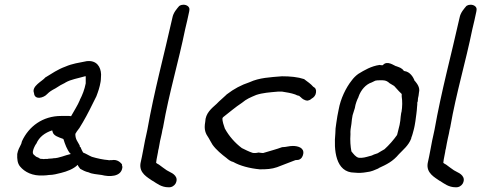

<svg xmlns="http://www.w3.org/2000/svg" viewBox="-20 -739 2038 813"><path d="M53 -86C52 -66 54 -47 65 -34C84 -11 117 7 164 4C172 4 179 3 187 2C205 2 223 -3 239 -7C263 -13 291 -23 309 -41C311 -35 316 -29 320 -24C329 -19 341 -12 356 -9C369 -2 392 -1 411 2C441 10 493 11 498 -29C499 -33 497 -37 496 -41L497 -43C490 -51 477 -65 454 -61H445C443 -60 441 -60 441 -60L440 -61L422 -63L405 -66C394 -68 379 -72 369 -75C357 -80 345 -88 332 -93C329 -99 325 -105 323 -111V-113C321 -116 318 -117 317 -121L318 -122C309 -140 299 -148 299 -172C303 -179 308 -187 314 -194V-195H315C337 -230 355 -264 374 -303L388 -331C396 -352 402 -369 406 -393C408 -404 407 -414 408 -423V-424C407 -456 389 -485 347 -480C313 -473 287 -470 257 -457C224 -445 200 -428 172 -411H171V-410C160 -396 112 -374 124 -345C126 -314 165 -324 180 -341C190 -351 198 -356 215 -365C228 -374 244 -383 257 -389V-390H258C281 -403 309 -407 340 -416H343V-407V-392V-386C338 -360 329 -337 318 -316V-315C309 -293 293 -269 281 -247C280 -247 276 -248 273 -248H239C161 -248 102 -204 73 -141C71 -136 71 -131 69 -128C62 -114 56 -104 53 -87ZM119 -96 120 -101C121 -108 128 -123 133 -130H134V-131C146 -159 170 -177 201 -187C201 -187 202 -182 203 -180C207 -164 228 -158 247 -151L249 -149C255 -129 264 -105 277 -89H278C279 -89 279 -88 280 -87C256 -82 230 -69 207 -69L201 -68L186 -67L181 -66H170C167 -65 164 -65 161 -66H160C155 -66 149 -66 147 -69H146L145 -70H144V-71C137 -73 131 -76 128 -80C123 -83 118 -88 119 -96Z M575 -48C568 -6 605 12 626 27H627C644 38 664 54 693 54C707 55 717 48 723 39C739 10 712 -5 697 -12L686 -18C674 -26 664 -34 653 -42C649 -44 642 -48 641 -50V-49C641 -52 642 -58 643 -64L649 -95C650 -101 650 -105 652 -110L656 -132C658 -146 662 -158 665 -174C667 -184 668 -193 671 -202V-203C696 -346 736 -477 764 -615C770 -641 776 -664 781 -690L782 -697C784 -710 771 -719 757 -719C752 -719 745 -718 740 -714V-715C729 -702 714 -686 710 -664C675 -507 633 -354 604 -190C601 -173 597 -160 594 -144C592 -132 589 -119 587 -107L581 -76C579 -66 577 -57 575 -48Z M849 -223C843 -190 850 -174 864 -154C869 -146 874 -135 880 -126C895 -105 919 -85 939 -70C946 -64 955 -56 968 -53C996 -37 1037 -26 1080 -22C1109 -22 1130 -23 1153 -31C1178 -40 1206 -52 1231 -61L1243 -62C1256 -65 1262 -76 1264 -87C1269 -113 1242 -121 1220 -121C1204 -121 1191 -116 1177 -116H1175C1151 -107 1120 -99 1094 -91C1089 -91 1083 -92 1076 -93H1074C1069 -92 1064 -91 1060 -91C1056 -91 1052 -91 1049 -92C1034 -97 1018 -105 1004 -112C975 -134 950 -162 932 -195C928 -208 921 -224 922 -239L925 -243C951 -263 976 -285 1005 -304C1024 -320 1039 -326 1065 -337C1092 -346 1122 -348 1156 -351H1175C1194 -348 1213 -345 1230 -339C1235 -336 1241 -334 1247 -333C1249 -331 1251 -329 1254 -327C1258 -322 1270 -313 1282 -313H1283C1288 -314 1294 -316 1299 -321C1309 -326 1317 -336 1318 -347C1320 -359 1316 -367 1306 -372C1296 -384 1282 -393 1269 -403L1268 -404C1241 -413 1209 -416 1174 -416C1124 -412 1078 -410 1037 -391C1001 -379 971 -363 941 -340H940V-339C927 -326 910 -313 897 -299C876 -280 850 -260 849 -223Z M1404 -218C1401 -201 1400 -188 1400 -175C1393 -106 1400 -8 1481 -8C1499 -6 1516 -7 1532 -10C1553 -12 1566 -19 1583 -26V-27C1618 -43 1643 -55 1669 -86C1687 -105 1710 -123 1721 -152L1722 -157C1726 -166 1729 -179 1732 -190C1733 -195 1735 -201 1736 -208L1739 -226C1741 -236 1741 -246 1743 -256C1744 -267 1746 -277 1746 -287C1747 -293 1747 -299 1747 -305L1749 -310C1750 -315 1749 -319 1750 -323C1752 -330 1753 -337 1754 -347C1760 -369 1745 -386 1737 -396H1736C1730 -413 1716 -435 1693 -438H1692L1690 -439C1681 -452 1670 -454 1657 -459H1656C1649 -461 1619 -485 1601 -463H1593L1588 -464H1587C1552 -459 1523 -442 1497 -426C1486 -418 1477 -409 1469 -398C1445 -368 1422 -321 1414 -275C1410 -257 1407 -239 1404 -218ZM1473 -251C1476 -260 1479 -271 1483 -283V-284C1485 -298 1492 -317 1498 -328V-329C1508 -358 1529 -382 1554 -390C1561 -393 1569 -398 1572 -398H1573C1577 -399 1581 -399 1586 -399H1601C1614 -399 1623 -393 1629 -387L1649 -375C1654 -369 1664 -359 1669 -353C1672 -349 1677 -346 1681 -341V-331V-330C1684 -312 1684 -287 1680 -264L1679 -262C1677 -250 1676 -239 1675 -228L1672 -210C1671 -207 1670 -203 1669 -198C1666 -188 1665 -179 1662 -170L1661 -167C1647 -147 1627 -124 1608 -107C1605 -105 1599 -102 1594 -99L1579 -90C1572 -87 1566 -86 1561 -84V-83H1560C1554 -80 1550 -79 1545 -78C1531 -74 1515 -69 1499 -71C1486 -74 1477 -87 1468 -98C1464 -119 1462 -144 1464 -171C1463 -183 1465 -199 1468 -214C1469 -228 1471 -240 1473 -251Z M1791 -48C1784 -6 1821 12 1842 27H1843C1860 38 1880 54 1909 54C1923 55 1933 48 1939 39C1955 10 1928 -5 1913 -12L1902 -18C1890 -26 1880 -34 1869 -42C1865 -44 1858 -48 1857 -50V-49C1857 -52 1858 -58 1859 -64L1865 -95C1866 -101 1866 -105 1868 -110L1872 -132C1874 -146 1878 -158 1881 -174C1883 -184 1884 -193 1887 -202V-203C1912 -346 1952 -477 1980 -615C1986 -641 1992 -664 1997 -690L1998 -697C2000 -710 1987 -719 1973 -719C1968 -719 1961 -718 1956 -714V-715C1945 -702 1930 -686 1926 -664C1891 -507 1849 -354 1820 -190C1817 -173 1813 -160 1810 -144C1808 -132 1805 -119 1803 -107L1797 -76C1795 -66 1793 -57 1791 -48Z"/></svg>

Font: Scribbler
Style: BdIta
Weight: 700
Designer: Mew Too
Foundry: Cannot Into Space Fonts
Version: Version 1.001